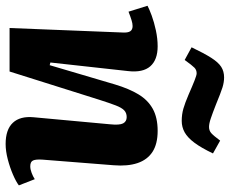

<svg xmlns="http://www.w3.org/2000/svg" viewBox="-88 -715 816 682"><g transform="rotate(90 320.0 -374.0)"><path d="M637.5 -33Q624.5 -23 599 -12Q573.5 -1 544.5 6.5Q515.5 14 490.5 14Q439 14 415 -11.8Q391 -37.5 395.5 -85.5L420.5 -357Q424 -390.5 417.3 -403.2Q410.5 -416 395 -416Q380 -416 370.8 -407Q361.5 -398 353.5 -377.2Q345.5 -356.5 333.5 -319L233 0H78.5L94.5 -402Q95.5 -420.5 90 -428.7Q84.5 -437 71.5 -437Q62.5 -437 50.5 -433.2Q38.5 -429.5 20.5 -422.5L-0.5 -490Q10.5 -496 34.2 -504.8Q58 -513.5 87.3 -519.8Q116.5 -526 143.5 -526Q191.5 -526 214.5 -499.8Q237.5 -473.5 231.5 -421L201 -145L210.5 -142.5L279 -374.5Q294 -424.5 314.3 -458Q334.5 -491.5 365.8 -508.8Q397 -526 444 -526Q490 -526 518.3 -507.8Q546.5 -489.5 558.3 -454.5Q570 -419.5 566 -370L546 -116.5Q544.5 -93.5 549 -83.5Q553.5 -73.5 569.5 -73.5Q580.5 -73.5 593 -78.3Q605.5 -83 615.5 -89.5ZM408.5 -611.5Q385 -611.5 364.5 -617.5Q344 -623.5 316 -635.5Q283 -650 264.5 -657.2Q246 -664.5 239.5 -664.5Q227.5 -664.5 219.5 -656.7Q211.5 -649 192 -622L147 -646.5Q168.5 -691.5 184.5 -716.5Q200.5 -741.5 216.5 -751.8Q232.5 -762 254 -762Q271 -762 289.5 -756.3Q308 -750.5 350.5 -733Q381 -721 399.5 -714.8Q418 -708.5 430 -708.5Q443 -708.5 452 -716.5Q461 -724.5 478.5 -748L524 -722.5Q504.5 -681.5 486.3 -657Q468 -632.5 449.3 -622Q430.5 -611.5 408.5 -611.5Z"/></g></svg>

Font: Literata
Style: Italic
Weight: 400
Italic angle: -2°
Designer: Latin by Veronika Burian and Jose Scaglione. Greek by Irene Vlachou. Cyrillic by Vera Evstafieva
Foundry: TypeTogether
Version: Version 3.103;gftools[0.9.29]